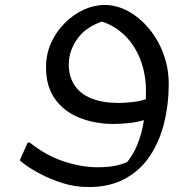

<svg xmlns="http://www.w3.org/2000/svg" viewBox="-20 -496 762 776"><path d="M338 260Q283 260 233 244Q183 228 144 207.5Q105 187 82.5 170Q60 153 60 152L92 80H100Q168 134 239.5 157Q311 180 374 180Q423 180 455 172Q487 164 518 148L472 184Q512 143 533 93.5Q554 44 562 -12.5Q570 -69 570 -132Q570 -174 559 -218.5Q548 -263 524 -303Q500 -343 461 -373Q422 -403 365 -416L423 -418Q337 -397 297.5 -345.5Q258 -294 258 -236Q258 -186 281.5 -151Q305 -116 350 -98Q395 -80 459 -80Q488 -80 520 -84Q552 -88 585 -100L577 -15Q541 -3 504.5 1Q468 5 439 5Q365 5 302.5 -19.5Q240 -44 203 -95Q166 -146 166 -224Q166 -277 186.5 -322.5Q207 -368 241.5 -402.5Q276 -437 318 -456.5Q360 -476 402 -476Q452 -476 498.5 -450.5Q545 -425 582 -380.5Q619 -336 640.5 -278.5Q662 -221 662 -156Q662 -76 644 -1.5Q626 73 587.5 132Q549 191 487 225.5Q425 260 338 260Z"/></svg>

Font: Kufam
Style: Regular
Weight: 400
Designer: Wael Morcos, Artur Schmal
Foundry: Original Type
Version: Version 1.301; ttfautohint (v1.8.3)